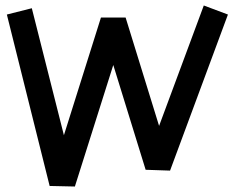

<svg xmlns="http://www.w3.org/2000/svg" viewBox="-20 -710 851 700"><path d="M161 -32 5 -657 96 -680 213 -217 348 -646H438L560 -251L723 -690L811 -657L600 -88L511 -91L393 -473L253 -30Z"/></svg>

Font: ZCOOL KuaiLe
Style: Regular
Weight: 400
Designer: Lui Bingke
Foundry: ZCOOL
Version: Version 2.000